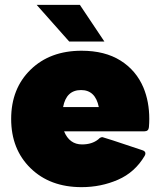

<svg xmlns="http://www.w3.org/2000/svg" viewBox="-20 -761 661 791"><path d="M387 -320Q373 -390 314 -390Q253 -390 240 -320ZM316 10Q186 10 106 -68Q26 -146 26 -271Q26 -396 106 -474Q186 -552 316 -552Q412 -552 476.5 -511.5Q541 -471 571 -400Q595 -342 595 -271Q595 -254 593.5 -237Q592 -220 575 -220H244Q266 -166 318 -166Q359 -166 385 -187Q393 -196 402 -196Q406 -196 567 -142Q579 -138 579 -129Q579 -124 576 -119Q536 -51 466 -20.5Q396 10 316 10ZM410 -590H265L131 -741H309Z"/></svg>

Font: YamahaIndonesia935. App Black
Style: Regular
Weight: 900
Designer: Dalton Maag Ltd
Foundry: Dalton Maag Ltd
Version: Version 1.002; January 01, 2024; Regular/Italic